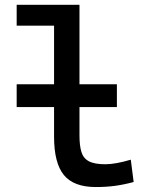

<svg xmlns="http://www.w3.org/2000/svg" viewBox="-20 -752 626 782"><path d="M47.9 -315.9V-408.7H456.1V-315.9ZM370.1 9.8Q280.3 9.8 240.2 -39.1Q200.2 -87.9 200.2 -195.3V-732.4H303.7V-200.2Q303.7 -159.2 311.5 -133.3Q319.3 -107.4 342 -95.2Q364.7 -83 409.2 -83Q449.7 -83 512.7 -101.6L524.4 -10.7Q484.9 0 448.5 4.9Q412.1 9.8 370.1 9.8ZM47.9 -647.5V-732.4H209V-647.5Z"/></svg>

Font: Cascadia Mono
Style: Regular
Weight: 400
Monospace: yes
Designer: Aaron Bell
Foundry: Saja Typeworks
Version: Version 2102.003